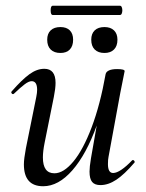

<svg xmlns="http://www.w3.org/2000/svg" viewBox="-20 -634 508 667"><path d="M167 -297 135 -138Q129 -108 129 -87Q129 -32 169 -32Q201 -32 235 -73Q269 -114 298.5 -192Q328 -270 347 -377Q349 -385 359 -389.5Q369 -394 387 -394Q413 -394 413 -387L409 -367Q400 -324 398 -312L357 -89Q355 -80 355 -64Q355 -33 373 -33Q385 -33 402 -44.5Q419 -56 439 -77Q440 -78 442 -78Q445 -78 447 -74.5Q449 -71 447 -69Q412 -28 384 -9.5Q356 9 329 9Q309 9 300 -2Q291 -13 291 -38Q291 -54 296 -84L316 -198Q280 -98 231.5 -42.5Q183 13 130 13Q63 13 63 -63Q63 -82 70 -119L106 -297Q109 -312 109 -322Q109 -352 90 -352Q80 -352 65.5 -341Q51 -330 29 -309Q27 -307 25 -307Q22 -307 20 -310.5Q18 -314 21 -317Q56 -357 82 -376Q108 -395 134 -395Q173 -395 173 -346Q173 -327 167 -297ZM397 -614Q401 -614 403 -609Q405 -604 405 -598Q405 -592 403 -587Q401 -582 397 -582H163Q156 -582 156 -598Q156 -614 163 -614ZM297 -496Q297 -517 309 -528.5Q321 -540 343 -540Q364 -540 376 -528.5Q388 -517 388 -496Q388 -474 376 -462Q364 -450 343 -450Q321 -450 309 -462Q297 -474 297 -496ZM190 -450Q168 -450 156 -462Q144 -474 144 -496Q144 -517 156 -528.5Q168 -540 190 -540Q211 -540 222.5 -528.5Q234 -517 234 -496Q234 -474 222.5 -462Q211 -450 190 -450Z"/></svg>

Font: CormorantInfant-MediumItalic
Style: Italic
Weight: 500
Italic angle: -10°
Designer: Christian Thalmann (Catharsis Fonts)
Foundry: Catharsis Fonts
Version: Version 3.303